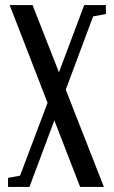

<svg xmlns="http://www.w3.org/2000/svg" viewBox="-20 -462 451 757"><path d="M11.7 274.9V239.3L59.1 230.5L167.5 -56.6L18.1 -441.9H108.4L212.4 -176.8L312 -441.9H397.5V-406.7L347.2 -397.5L239.3 -108.4L389.6 274.9H295.9L194.3 12.7L96.2 274.9Z"/></svg>

Font: Elstob 10pt Medium
Style: Regular
Weight: 500
Designer: Peter S. Baker
Version: Version 1.015